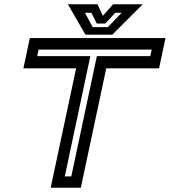

<svg xmlns="http://www.w3.org/2000/svg" viewBox="-20 -878 794 898"><path d="M217 0 336 -558.5H89.5L119.5 -700H754L724 -558.5H477L358 0ZM283 -53H313.5L433 -615.5H683L689.5 -646H160.5L154 -615.5H402.5ZM379.5 -716 297.5 -858H436L461 -804L509 -858H647.5L505.5 -716ZM413.5 -751H484L549 -818H519L472.5 -768H432.5L407.5 -818H377.5Z"/></svg>

Font: Tourney Expanded SemiBold
Style: Italic
Weight: 600
Width: 7
Italic angle: -12°
Designer: Tyler Finck
Foundry: Etcetera Type Co
Version: Version 1.010; ttfautohint (v1.8.3)